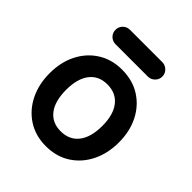

<svg xmlns="http://www.w3.org/2000/svg" viewBox="-197 -827 968 968"><g transform="rotate(45 287.0 -342.5)"><path d="M286 15Q213 15 157.5 -20.5Q102 -56 71 -118Q40 -180 40 -259Q40 -338 71 -399Q102 -460 157.5 -495Q213 -530 286 -530Q361 -530 416.5 -495Q472 -460 503 -399Q534 -338 534 -259Q534 -180 503 -118Q472 -56 416.5 -20.5Q361 15 286 15ZM286 -91Q348 -91 382 -134.5Q416 -178 416 -259Q416 -338 382 -381.5Q348 -425 286 -425Q225 -425 191.5 -381.5Q158 -338 158 -259Q158 -178 191.5 -134.5Q225 -91 286 -91ZM172 -597Q150 -597 135 -612Q120 -627 120 -649Q120 -670 135 -685Q150 -700 172 -700H402Q423 -700 438.5 -685Q454 -670 454 -649Q454 -627 438.5 -612Q423 -597 402 -597Z"/></g></svg>

Font: National Park SemiBold
Style: Regular
Weight: 600
Designer: Andrea Herstowski, Ben Hoepner
Version: Version 1.009